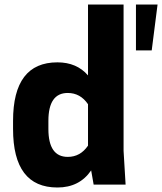

<svg xmlns="http://www.w3.org/2000/svg" viewBox="-20 -820 720 853"><path d="M235 -543Q321 -543 371 -485V-800H529V-150L538 0H396L385 -63Q333 13 235 13Q38 13 38 -247V-283Q38 -543 235 -543ZM371 -357Q337 -407 281 -407Q195 -407 195 -283V-247Q195 -123 281 -123Q337 -123 371 -173ZM584 -800H680L654 -596H584Z"/></svg>

Font: Cooper Hewitt
Style: Bold
Weight: 711
Designer: Village Type and Design LLC
Foundry: Cooper Hewitt Smithsonian Design Museum
Version: 1.000